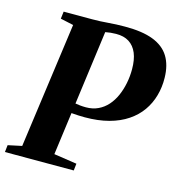

<svg xmlns="http://www.w3.org/2000/svg" viewBox="-123 -848 886 946"><g transform="rotate(15 320.0 -375.0)"><path d="M-13 0 -9 -36 61.5 -51 149.5 -691.5 83 -706 87.5 -743H233Q273.5 -743 313.5 -746.5Q353.5 -750 398.5 -750Q487 -750.5 542.8 -729Q598.5 -707.5 625 -664.2Q651.5 -621 652.5 -556.5Q653.5 -509 641.2 -465.5Q629 -422 603.5 -385.8Q578 -349.5 538.2 -322.8Q498.5 -296 444.5 -281.5Q390.5 -267 322 -267Q307.5 -267 289.5 -267.8Q271.5 -268.5 255.5 -270Q239.5 -271.5 230.5 -273L231 -326.5Q242.5 -324 256.5 -321.5Q270.5 -319 285.2 -317.5Q300 -316 315 -316Q349.5 -316 377 -329Q404.5 -342 425 -365Q445.5 -388 459 -418.5Q472.5 -449 479.5 -484Q486.5 -519 486.5 -555.5Q486.5 -604.5 472.8 -637.5Q459 -670.5 432.2 -687.5Q405.5 -704.5 365.5 -704Q352 -704 337.5 -702.5Q323 -701 308.2 -698Q293.5 -695 277.5 -690L315 -725.5L225 -53L342 -35.5L338 0Z"/></g></svg>

Font: Merriweather 72pt ExtraBold
Style: Italic
Weight: 800
Italic angle: -7.8°
Version: Version 2.101